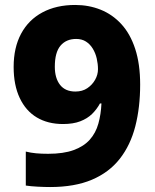

<svg xmlns="http://www.w3.org/2000/svg" viewBox="-20 -744 623 774"><path d="M545 -403Q545 -311 525.5 -235Q506 -159 463 -104Q420 -49 350.5 -19.5Q281 10 182 10Q160 10 131.5 8.5Q103 7 84 4V-133Q104 -128 125.5 -126Q147 -124 174 -124Q236 -124 277 -139Q318 -154 342 -181Q366 -208 376.5 -245.5Q387 -283 389 -327H383Q370 -303 351 -284.5Q332 -266 303.5 -255Q275 -244 234 -244Q173 -244 128.5 -270.5Q84 -297 59.5 -349Q35 -401 35 -474Q35 -552 65 -608Q95 -664 151 -694Q207 -724 283 -724Q338 -724 385.5 -705Q433 -686 469 -647Q505 -608 525 -547Q545 -486 545 -403ZM287 -587Q247 -587 224 -560Q201 -533 201 -475Q201 -429 222 -402Q243 -375 284 -375Q312 -375 332 -388.5Q352 -402 363.5 -422.5Q375 -443 375 -465Q375 -486 370 -508Q365 -530 354 -548Q343 -566 326.5 -576.5Q310 -587 287 -587Z"/></svg>

Font: Noto Sans Khmer ExtraBold
Style: Regular
Weight: 800
Version: Version 2.003